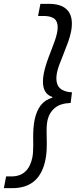

<svg xmlns="http://www.w3.org/2000/svg" viewBox="-64 -832 403 998"><path d="M-32.2 85H-4.9Q41 85 67.9 59.3Q94.7 33.7 104 -12.7Q108.9 -36.6 108.9 -78.6L108.4 -121.6Q108.4 -170.9 115.7 -208.5Q125.5 -255.9 147.9 -284.7Q170.4 -313.5 208 -324.2V-328.1Q159.2 -343.8 159.2 -407.7Q159.2 -426.8 163.6 -450.2Q168.9 -477.1 178.2 -504.9Q187.5 -532.7 202.1 -569.8Q214.4 -600.6 221.4 -621.3Q228.5 -642.1 232.4 -660.6Q235.8 -676.3 235.8 -690.9Q235.8 -721.7 217.5 -735.4Q199.2 -749 162.1 -749H133.8L146 -812H189.9Q249.5 -812 279.5 -785.9Q309.6 -759.8 309.6 -709.5Q309.6 -689 305.7 -669.4Q300.3 -642.6 290.8 -615.7Q281.2 -588.9 265.6 -549.8Q251.5 -515.1 243.2 -492.7Q234.9 -470.2 231.4 -450.2Q229 -435.5 229 -423.8Q229 -356 310.1 -352.1L303.2 -296.9Q250.5 -294.9 221.9 -271.7Q193.4 -248.5 184.1 -211.4Q178.2 -187.5 178.2 -151.9Q178.2 -130.9 178.7 -120.1L179.2 -84.5Q179.2 -37.6 172.9 -5.4Q144.5 146 0 146H-43.9Z"/></svg>

Font: Reddit Sans Chocolate
Style: Italic
Weight: 400
Italic angle: -11.25°
Designer: Stephen Hutchings
Version: Version 1.013